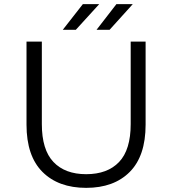

<svg xmlns="http://www.w3.org/2000/svg" viewBox="-20 -901 832 927"><path d="M396 6Q262 6 185 -71Q108 -148 108 -299V-700H182V-302Q182 -178 238 -119Q294 -60 396 -60Q499 -60 555 -119Q611 -178 611 -302V-700H683V-299Q683 -148 606.5 -71Q530 6 396 6ZM446 -757 542 -881H621L509 -757ZM283 -757 380 -881H459L346 -757Z"/></svg>

Font: Montserrat
Style: Regular
Weight: 400
Designer: Julieta Ulanovsky
Foundry: Julieta Ulanovsky
Version: Version 9.000; ttfautohint (v1.8.4.7-5d5b)